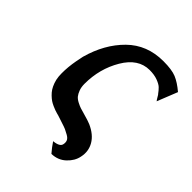

<svg xmlns="http://www.w3.org/2000/svg" viewBox="-203 -670 960 960"><g transform="rotate(45 276.5 -190.0)"><path d="M89 -268 92 -283Q125 -402 201 -477Q277 -552 392 -552Q452 -552 483.5 -539Q515 -526 553 -494L510 -386Q505 -392 499 -402.5Q493 -413 491 -416V-415Q478 -433 467 -443.5Q456 -454 432 -463Q408 -472 375 -472Q295 -472 244 -385.5Q193 -299 193 -193Q193 -170 199.5 -152.5Q206 -135 214.5 -124.5Q223 -114 239.5 -105.5Q256 -97 267 -93.5Q278 -90 299.5 -84Q321 -78 330 -75L352 -67Q404 -44 426 -6Q448 32 438 77Q431 113 400 142Q369 171 324 172Q303 148 285 121Q328 117 332 95Q335 81 330.5 70Q326 59 310 50Q294 41 284 36.5Q274 32 247 23.5Q220 15 212 12Q211 12 200.5 9Q190 6 183 3.5Q176 1 162.5 -5Q149 -11 139.5 -17.5Q130 -24 118.5 -35Q107 -46 99 -58.5Q91 -71 84.5 -89Q78 -107 76 -128Q73 -169 80 -219Q83 -240 89 -268Z"/></g></svg>

Font: Coval
Style: ExtraBold Italic
Weight: 800
Foundry: Context Ltd
Version: Version 001.000